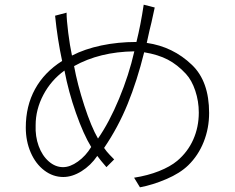

<svg xmlns="http://www.w3.org/2000/svg" viewBox="-20 -709 1002 819"><path d="M245 -449Q225 -542 215 -642L264 -655Q264 -625 271 -569.5Q278 -514 287 -472Q341 -500 412 -515Q483 -530 562 -530Q580 -602 593 -689L640 -677Q631 -633 626 -613Q620 -591 606 -526Q718 -510 799 -432Q872 -362 872 -227Q872 -162 849 -104Q826 -46 783 -4Q748 30 689.5 55Q631 80 577 90L552 49Q610 40 658 21Q706 2 736 -23Q781 -61 804.5 -114Q828 -167 828 -229Q828 -277 813 -322Q798 -367 773 -394Q737 -433 696 -454.5Q655 -476 595 -486Q565 -365 524.5 -265.5Q484 -166 424 -78Q434 -63 448 -48.5Q462 -34 467 -29L434 4Q407 -27 395 -44Q367 -3 327.5 21.5Q288 46 250 46Q206 46 169 18Q132 -10 111 -58.5Q90 -107 90 -165Q90 -257 129.5 -329Q169 -401 245 -449ZM398 -118Q446 -187 488 -288Q530 -389 553 -490Q405 -488 296 -427Q310 -350 339.5 -259Q369 -168 398 -118ZM249 4Q279 4 312.5 -20Q346 -44 369 -82Q336 -136 304 -227Q272 -318 255 -408Q198 -367 165 -304.5Q132 -242 132 -175Q130 -127 145 -86Q160 -45 188 -20.5Q216 4 249 4Z"/></svg>

Font: Gmarket Sans TTF Light
Style: Regular
Weight: 300
Designer: Creative Director : Sungho Lee; Art Director : Kiwoong Choi; Project Manager : Sori Yang, Jongwook Yoon; Font Designer :
Foundry: Sandoll Inc.
Version: Version 1.000;hotconv 1.0.109;makeotfexe 2.5.65596